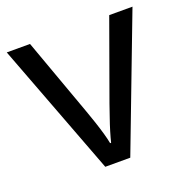

<svg xmlns="http://www.w3.org/2000/svg" viewBox="-102 -632 712 729"><g transform="rotate(-20 254.0 -268.0)"><path d="M203 0 0 -536H94L208 -220Q216 -198 225 -171Q234 -144 241 -119.5Q248 -95 251 -78H255Q259 -95 266.5 -120Q274 -145 283.5 -172Q293 -199 300 -220L414 -536H508L304 0Z"/></g></svg>

Font: binaryvertical115
Style: Book
Weight: 400
Designer: Jelle Bosma - Monotype Design Team
Foundry: Monotype Imaging Inc.
Version: Version 2.003